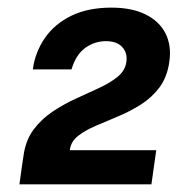

<svg xmlns="http://www.w3.org/2000/svg" viewBox="-20 -865 464 501"><path d="M30.7 -384 37.6 -433.7 41.4 -459.2Q47 -499.4 67.8 -527.1Q88.6 -554.8 118 -574.3Q147.4 -593.8 179.3 -608.2Q211.2 -622.7 239.8 -636.1Q268.5 -649.4 287.5 -665.2Q306.5 -680.9 309.7 -703.2Q313.1 -726.8 299 -742.2Q284.8 -757.6 256.5 -757.6Q227.3 -757.6 202.7 -740.2Q178.2 -722.7 166.6 -684H65.6Q71.9 -729.3 97.1 -765.8Q122.2 -802.3 165.8 -823.7Q209.3 -845.1 271 -845.1Q324.1 -845.1 360 -827.3Q395.8 -809.5 411.9 -777.8Q427.9 -746 421.9 -704.2Q416.3 -663.9 396.2 -637Q376 -610.1 347.6 -592.2Q319.1 -574.3 288.3 -561.4Q257.5 -548.5 229.9 -536.7Q202.4 -524.9 184 -510.6Q165.6 -496.3 162.5 -475.2L162.2 -473H387.7L375.1 -384Z"/></svg>

Font: Public Sans ExtraBold
Style: Italic
Weight: 800
Italic angle: -8°
Designer: The Public Sans project authors (U.S. Web Design System). Libre Franklin designed by Pablo Impallari and Rodrigo Fuenzal
Version: Version 1.007; ttfautohint (v1.8.1) -l 8 -r 50 -G 200 -x 14 